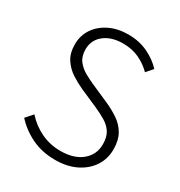

<svg xmlns="http://www.w3.org/2000/svg" viewBox="-177 -864 934 998"><g transform="rotate(30 290.0 -364.5)"><path d="M298.8 13.2Q219.7 13.2 157.2 -17.1Q94.7 -47.4 50.8 -96.2L87.9 -138.2Q127.9 -92.8 182.4 -66.9Q236.8 -41 298.8 -41Q379.9 -41 427 -79.8Q474.1 -118.7 474.1 -181.2Q474.1 -225.1 456.8 -251.7Q439.5 -278.3 410.2 -295.7Q380.9 -313 345.2 -329.1L235.8 -377Q203.6 -391.6 169.2 -413.6Q134.8 -435.5 111.3 -470.5Q87.9 -505.4 87.9 -559.1Q87.9 -612.8 116.2 -654.1Q144.5 -695.3 193.4 -718.8Q242.2 -742.2 304.2 -742.2Q370.1 -742.2 422.9 -716.8Q475.6 -691.4 509.8 -653.8L476.1 -615.2Q443.8 -647.9 400.9 -668Q357.9 -688 304.2 -688Q234.4 -688 191.7 -654.1Q148.9 -620.1 148.9 -564Q148.9 -522.5 168.9 -496.6Q189 -470.7 217.8 -454.6Q246.6 -438.5 272.9 -426.8L381.8 -378.9Q423.3 -360.4 458.3 -336.7Q493.2 -313 514.2 -276.9Q535.2 -240.7 535.2 -185.1Q535.2 -128.9 505.9 -84.2Q476.6 -39.6 423.6 -13.2Q370.6 13.2 298.8 13.2Z"/></g></svg>

Font: Source Han Sans CN Light
Style: Regular
Weight: 300
Designer: Ryoko NISHIZUKA  (kana, bopomofo & ideographs); Paul D. Hunt (Latin, Greek & Cyrillic); Sandoll Communications , Soo-you
Foundry: Adobe
Version: Version 2.000;hotconv 1.0.107;makeotfexe 2.5.65593